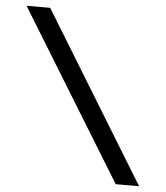

<svg xmlns="http://www.w3.org/2000/svg" viewBox="-51 -756 693 802"><g transform="rotate(5 295.0 -355.0)"><path d="M28 -710 464 0H562L127 -710Z"/></g></svg>

Font: Raleway Med
Style: Regular
Weight: 500
Designer: Matt McInerney, Pablo Impallari, Rodrigo Fuenzalida
Foundry: Matt McInerney, Pablo Impallari, Rodrigo Fuenzalida
Version: Version 3.00 July 28, 2015